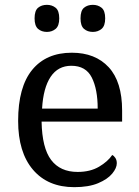

<svg xmlns="http://www.w3.org/2000/svg" viewBox="-20 -764 575 794"><path d="M287 10Q178 10 116.5 -62Q55 -134 55 -264Q55 -404 113 -475Q171 -546 277 -546Q374 -546 429.5 -486Q485 -426 485 -307V-261H152Q154 -152 191.5 -102.5Q229 -53 301 -53Q353 -53 389.5 -74.5Q426 -96 444 -123Q451 -120 457 -111Q463 -102 463 -89Q463 -69 444 -46Q425 -23 386 -6.5Q347 10 287 10ZM384 -315Q384 -395 359.5 -443.5Q335 -492 275 -492Q220 -492 189.5 -446.5Q159 -401 154 -315ZM364 -632Q342 -632 327.5 -644.5Q313 -657 313 -688Q313 -720 327.5 -732Q342 -744 364 -744Q385 -744 400 -732Q415 -720 415 -688Q415 -657 400 -644.5Q385 -632 364 -632ZM174 -632Q152 -632 137.5 -644.5Q123 -657 123 -688Q123 -720 137.5 -732Q152 -744 174 -744Q195 -744 210 -732Q225 -720 225 -688Q225 -657 210 -644.5Q195 -632 174 -632Z"/></svg>

Font: Noto Serif Ahom
Style: Regular
Weight: 400
Designer: Monotype Design Team
Foundry: Monotype Imaging Inc.
Version: Version 2.007; ttfautohint (v1.8.4.7-5d5b)